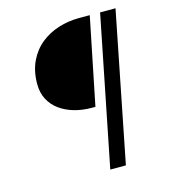

<svg xmlns="http://www.w3.org/2000/svg" viewBox="-110 -746 819 915"><g transform="rotate(-15 300.0 -288.0)"><path d="M311 -227Q266 -227 226 -238.5Q186 -250 155.5 -272Q125 -294 107.5 -327Q90 -360 90 -403Q90 -467 113 -515Q136 -563 174.5 -594Q213 -625 262 -640.5Q311 -656 364 -656H417L330 -227ZM321 80 468 -656H544L398 80Z"/></g></svg>

Font: Source Code Pro
Style: Italic
Weight: 400
Italic angle: -11°
Monospace: yes
Designer: Paul D. Hunt, Teo Tuominen
Foundry: Adobe Systems Incorporated
Version: Version 1.050;PS 1.000;hotconv 16.6.51;makeotf.lib2.5.65220